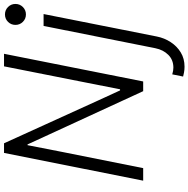

<svg xmlns="http://www.w3.org/2000/svg" viewBox="-11 -750 974 993"><g transform="rotate(-90 476.5 -253.0)"><path d="M39.1 0 182.6 -719.7H232.4L455.6 -229L505.9 -119.6H511.7L547.9 -303.2L630.4 -719.7H695.3L552.2 0H502L277.3 -487.8L226.6 -598.1H222.7L188 -420.4L104 0ZM628.4 213.9Q613.3 213.9 598.6 211.2Q584 208.5 577.6 206.5L588.9 150.4Q598.1 153.3 607.7 154.8Q617.2 156.2 623.5 156.2Q663.6 156.2 689.7 130.1Q715.8 104 724.1 63L839.4 -515.1H900.9L784.7 70.3Q776.9 109.9 755.6 142.3Q734.4 174.8 702.4 194.3Q670.4 213.9 628.4 213.9ZM898.9 -606.4Q876 -606.4 860.4 -622.3Q844.7 -638.2 844.7 -660.6Q844.7 -683.1 860.4 -699Q876 -714.8 898.9 -714.8Q921.4 -714.8 937.3 -699Q953.1 -683.1 953.1 -660.6Q953.1 -638.2 937.3 -622.3Q921.4 -606.4 898.9 -606.4Z"/></g></svg>

Font: Reddit Sans Light
Style: Italic
Weight: 300
Italic angle: -11.25°
Designer: Stephen Hutchings
Version: Version 1.013